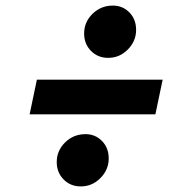

<svg xmlns="http://www.w3.org/2000/svg" viewBox="-20 -706 640 687"><path d="M367 -499Q330 -499 305.5 -524Q281 -549 281 -586Q281 -627 311 -656.5Q341 -686 384 -686Q419 -686 443 -661.5Q467 -637 467 -599Q467 -559 437.5 -529Q408 -499 367 -499ZM86 -297 112 -421H562L536 -297ZM269 -39Q232 -39 207.5 -64Q183 -89 183 -126Q183 -167 213 -196.5Q243 -226 286 -226Q321 -226 345 -201.5Q369 -177 369 -139Q369 -99 339.5 -69Q310 -39 269 -39Z"/></svg>

Font: Red Hat Display Black
Style: Italic
Weight: 900
Italic angle: -12°
Designer: Pentagram, MCKL
Foundry: Pentagram, MCKL
Version: Version 1.023; ttfautohint (v1.8.3)